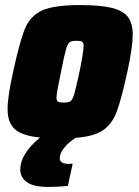

<svg xmlns="http://www.w3.org/2000/svg" viewBox="-20 -538 547 758"><path d="M504 -401Q504 -354 483 -255Q459 -146 441 -97.5Q423 -49 387 -24Q351 1 279 6Q253 22 234.5 44Q216 66 216 87Q216 109 252 109L267 108L248 196Q208 200 171 200Q112 200 86 181Q60 162 60 131Q60 70 138 5Q67 -2 38.5 -28Q10 -54 10 -107Q10 -158 32 -255Q58 -376 79 -426Q100 -476 147 -497Q194 -518 295 -518Q376 -518 421 -507Q466 -496 485 -471Q504 -446 504 -401ZM310 -356Q310 -370 304 -373.5Q298 -377 281 -377Q262 -377 254.5 -371Q247 -365 240.5 -343Q234 -321 221 -255Q203 -171 203 -153Q203 -140 209 -136.5Q215 -133 232 -133Q251 -133 259 -139Q267 -145 273.5 -168Q280 -191 294 -255Q310 -334 310 -356Z"/></svg>

Font: Saira Semi Condensed Black
Style: Italic
Weight: 900
Width: 4
Italic angle: -12°
Designer: Hector Gatti with collaboration of the Omnibus-Type team
Foundry: Omnibus-Type
Version: Version 1.001; ttfautohint (v1.8)